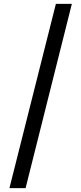

<svg xmlns="http://www.w3.org/2000/svg" viewBox="-20 -801 423 998"><path d="M353.5 -781 113 177H29L270.5 -781Z"/></svg>

Font: Merriweather 60pt
Style: Bold
Weight: 700
Version: Version 2.100